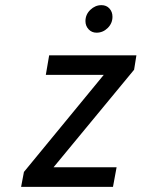

<svg xmlns="http://www.w3.org/2000/svg" viewBox="-20 -726 550 746"><path d="M62 0 73 -58 383 -435H158L171 -511H510L501 -455L188 -76H433L419 0ZM355 -599Q336.5 -599 324.2 -612.2Q312 -625.5 312 -644Q312 -669.5 331 -687.8Q350 -706 374 -706Q393.5 -706 405.2 -693Q417 -680 417 -661Q417 -635.5 398.5 -617.2Q380 -599 355 -599Z"/></svg>

Font: Overpass
Style: Italic
Weight: 400
Italic angle: -10°
Designer: Delve Withrington, Dave Bailey, Thomas Jockin
Foundry: Delve Fonts LLC
Version: Version 4.000